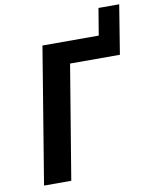

<svg xmlns="http://www.w3.org/2000/svg" viewBox="-95 -950 810 1021"><g transform="rotate(-10 310.0 -440.0)"><path d="M59 0 180 -735H484L508 -880H620L577 -615H308L206 0Z"/></g></svg>

Font: Iosevka Heavy Extended Oblique
Style: Regular
Weight: 900
Width: 7
Italic angle: -9°
Monospace: yes
Designer: Belleve Invis
Foundry: Belleve Invis
Version: Version 32.5.0; ttfautohint (v1.8.4)